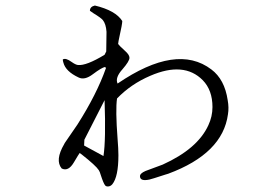

<svg xmlns="http://www.w3.org/2000/svg" viewBox="-20 -646 960 694"><path d="M403 -290Q397 -249 405 -144Q408 -108 408 -85Q408 -7 386 20Q379 28 370 28Q363 28 360 24Q354 17 344 -14Q341 -25 337 -31Q327 -47 275 -88Q271 -91 268 -93Q266 -91 247 -59Q227 -25 203 -37Q178 -67 212 -125L214 -129L260 -196Q330 -306 363 -400L360 -404Q348 -402 316 -378Q286 -355 264 -366Q217 -388 209 -420Q207 -426 207 -431Q217 -438 239 -422Q253 -412 262 -411Q292 -408 358 -448L364 -460L365 -531Q363 -559 352 -573Q346 -581 318 -598Q310 -603 305 -607Q305 -622 323 -626Q398 -608 422 -570Q422 -559 411 -510Q408 -497 407 -487Q410 -482 432 -462Q448 -448 448 -437Q448 -425 423 -396Q395 -365 405 -344Q619 -490 744 -395Q792 -359 803 -284Q808 -257 804 -233Q785 -91 588 -18Q583 -17 578 -15Q526 2 520 3Q487 10 486 -8Q485 -19 506 -28L568 -51Q694 -108 733 -193Q748 -225 748 -259Q748 -320 713 -356Q645 -425 523 -372Q453 -342 403 -290ZM358 -284 285 -141 284 -120 354 -82Q363 -139 358 -284Z"/></svg>

Font: cwTeXKai
Style: Medium
Weight: 500
Version: Version 1.17